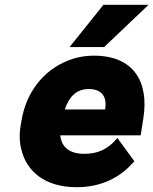

<svg xmlns="http://www.w3.org/2000/svg" viewBox="-20 -770 639 800"><path d="M66 -246C60 -211 61 -178 69 -147C91 -55 168 10 300 10C402 10 480 -31 532 -90L540 -98L469 -195L458 -183C428 -150 388 -129 332 -129C267 -129 236 -159 231 -206H566L577 -275C602 -430 536 -538 372 -538C332 -538 296 -531 262 -517C163 -478 88 -387 69 -264ZM270 -574H414L599 -750H411ZM250 -314C267 -364 296 -399 349 -399C403 -399 427 -369 418 -314Z"/></svg>

Font: Asimov Pro
Style: UltObl
Weight: 900
Designer: Google
Version: Version 2.000980; 2014